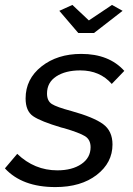

<svg xmlns="http://www.w3.org/2000/svg" viewBox="-44 -750 539 780"><path d="M197 -706 250 -730 317 -667 411 -730 454 -706 338 -616H274ZM-24 -66 26 -125Q96 -58 189 -58Q249 -58 286.5 -83.5Q324 -109 324 -152Q324 -183 301 -197Q278 -211 217 -229Q209 -231 205 -232Q121 -257 90.5 -278Q60 -299 60 -350Q60 -429 124.5 -480Q189 -531 286 -531Q399 -531 461 -462L410 -409Q362 -464 282 -464Q222 -464 184.5 -439.5Q147 -415 147 -370Q147 -340 166.5 -327.5Q186 -315 246 -299Q336 -274 374.5 -246Q413 -218 413 -163Q413 -89 349 -39.5Q285 10 181 10Q46 10 -24 -66Z"/></svg>

Font: Raleway-v4020 Medium
Style: Italic
Weight: 500
Italic angle: -12°
Designer: Matt McInerney, Pablo Impallari, Rodrigo Fuenzalida
Foundry: Matt McInerney, Pablo Impallari, Rodrigo Fuenzalida
Version: Version 4.020;PS 004.020;hotconv 1.0.88;makeotf.lib2.5.64775